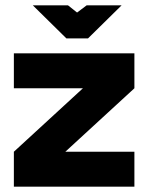

<svg xmlns="http://www.w3.org/2000/svg" viewBox="-20 -700 557 720"><path d="M32 -500V-369H291L32 -131V0H484V-131H225L484 -369V-500ZM103 -680 229 -556H310L436 -680H305L269 -653L235 -680Z"/></svg>

Font: LT Wave Text Black
Style: Regular
Weight: 900
Designer: Daniel Lyons
Version: Version 2.5 (Glyphs App)